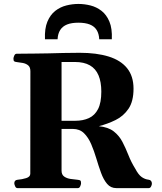

<svg xmlns="http://www.w3.org/2000/svg" viewBox="-20 -970 837 990"><path d="M70.3 0Q62 0 57.9 -9.8Q53.7 -19.5 53.7 -24.9Q53.7 -41 69.8 -43Q93.3 -44.9 114.7 -51.5Q136.2 -58.1 136.2 -74.2L136.7 -602.5Q136.7 -623.5 125.5 -632.8Q114.3 -642.1 98.1 -645.3Q82 -648.4 66.9 -649.9Q56.6 -650.9 53 -654.1Q49.3 -657.2 49.3 -668Q49.3 -673.3 53.5 -683.1Q57.6 -692.9 65.9 -692.9Q96.2 -692.9 116.2 -693.4Q136.2 -693.8 159.2 -693.8Q190.9 -693.8 228 -694.8Q265.1 -695.8 306.2 -696.8Q347.2 -697.8 390.6 -697.8Q478 -697.8 540.3 -678.5Q602.5 -659.2 635.5 -618.2Q668.5 -577.1 668.5 -512.7Q668.5 -447.3 642.6 -409.2Q616.7 -371.1 575.9 -351.1Q535.2 -331.1 489.7 -319.3Q538.1 -314.5 566.2 -292.7Q594.2 -271 611.1 -238.8Q627.9 -206.5 642.1 -170.4Q656.2 -134.3 677.2 -100.6Q693.8 -68.8 710.7 -57.1Q727.5 -45.4 745.6 -43.5Q763.2 -41.5 763.2 -22.5Q763.2 -17.1 759 -8.5Q754.9 0 746.6 0H580.1Q550.8 0 532.2 -22Q513.7 -43.9 501 -78.9Q488.3 -113.8 476.8 -152.6Q465.3 -191.4 450.4 -226.3Q435.5 -261.2 413.1 -283.2Q390.6 -305.2 355.5 -305.2H297.4V-90.3Q297.4 -69.3 310.8 -59.8Q324.2 -50.3 343.5 -47.4Q362.8 -44.4 380.4 -43Q390.6 -42 394.3 -39.1Q397.9 -36.1 397.9 -24.9Q397.9 -19.5 393.8 -9.8Q389.6 0 381.3 0ZM297.4 -347.2H367.7Q408.2 -347.2 438.5 -361.1Q468.8 -375 485.6 -407.7Q502.4 -440.4 502.4 -497.6Q502.4 -547.4 488 -581.5Q473.6 -615.7 443.4 -633.1Q413.1 -650.4 366.2 -650.4H297.4ZM384.3 -949.7Q415 -949.7 446.3 -941.9Q477.5 -934.1 503.4 -914.1Q529.3 -894 544.2 -858.4Q559.1 -822.8 556.6 -767.6H491.7Q490.2 -796.4 478.3 -815.4Q466.3 -834.5 442.9 -843.8Q419.4 -853 384.3 -853Q349.1 -853 325.9 -843.8Q302.7 -834.5 290.5 -815.4Q278.3 -796.4 276.9 -767.6H211.9Q209.5 -822.8 224.4 -858.4Q239.3 -894 265.1 -914.1Q291 -934.1 322.3 -941.9Q353.5 -949.7 384.3 -949.7Z"/></svg>

Font: Gelasio
Style: Bold
Weight: 700
Designer: Eben Sorkin
Foundry: Eben Sorkin
Version: Version 1.008